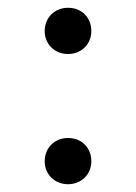

<svg xmlns="http://www.w3.org/2000/svg" viewBox="-20 -484 351 494"><path d="M155 -345C189 -345 215 -370 215 -404C215 -439 190 -464 155 -464C121 -464 95 -439 95 -404C95 -370 121 -345 155 -345ZM95 -69C95 -35 121 -10 155 -10C189 -10 215 -35 215 -69C215 -104 190 -129 155 -129C121 -129 95 -104 95 -69Z"/></svg>

Font: Vanilla Cream Book
Style: Regular
Weight: 400
Designer: Jeremy Tribby, Jinavaṁso
Foundry: Tribby Type
Version: Version 1.422;Glyphs 3.1.2 (3151)